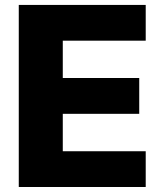

<svg xmlns="http://www.w3.org/2000/svg" viewBox="-20 -747 657 767"><path d="M55 0V-727.3H562.1V-584.5H230.8V-435.4H536.2V-292.3H230.8V-142.8H562.1V0Z"/></svg>

Font: Inter UI Extra Bold
Style: Regular
Weight: 800
Designer: Rasmus Andersson
Foundry: rsms
Version: 3.2;8d6f07862